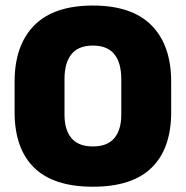

<svg xmlns="http://www.w3.org/2000/svg" viewBox="-20 -674 687 710"><path d="M323.5 16.5Q178 16.5 106 -54.2Q34 -125 34 -259V-372Q34 -506.5 106.5 -580Q179 -653.5 323.5 -653.5Q468 -653.5 540.5 -580Q613 -506.5 613 -372V-259Q613 -125 541 -54.2Q469 16.5 323.5 16.5ZM323.5 -132.5Q377 -132.5 402.8 -163.2Q428.5 -194 428.5 -250V-381.5Q428.5 -441.5 402.8 -473.5Q377 -505.5 323.5 -505.5Q270 -505.5 244.2 -473.5Q218.5 -441.5 218.5 -381.5V-250Q218.5 -194 244.2 -163.2Q270 -132.5 323.5 -132.5Z"/></svg>

Font: Anek Tamil ExtraBold
Style: Regular
Weight: 800
Designer: Aadarsh Rajan (Tamil), Yesha Goshar (Latin)
Foundry: Ek Type
Version: Version 1.003